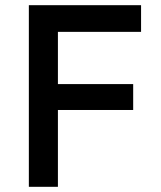

<svg xmlns="http://www.w3.org/2000/svg" viewBox="-20 -720 621 740"><path d="M91.2 0V-700H523.7V-597.2H203.2V-395.9H493.3V-296.1H203.2V0Z"/></svg>

Font: Geologica-Sharp
Style: Regular
Weight: 100
Designer: Sindre Bremnes, Frode Helland
Foundry: Monokrom Skriftforlag AS
Version: Version 1.010;gftools[0.9.28]